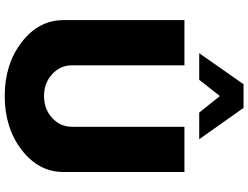

<svg xmlns="http://www.w3.org/2000/svg" viewBox="-139 -901 1050 812"><g transform="rotate(90 386.0 -495.0)"><path d="M317.5 -812.5H205L336.2 -1000H436.2L568.8 -812.5H456.2L386.2 -900ZM65 -238.8V-750H256.2V-275Q256.2 -225 293.8 -190.6Q331.2 -156.2 386.2 -156.2Q441.2 -156.2 478.8 -190.6Q516.2 -225 516.2 -275V-750H707.5V-238.8Q707.5 -133.8 614.4 -61.9Q521.2 10 386.2 10Q251.2 10 158.1 -61.9Q65 -133.8 65 -238.8Z"/></g></svg>

Font: Now Alt Black
Style: Regular
Weight: 900
Designer: Alfredo Marco Pradil
Foundry: Alfredo Marco Pradil
Version: Version 1.002;PS 001.002;hotconv 1.0.88;makeotf.lib2.5.64775